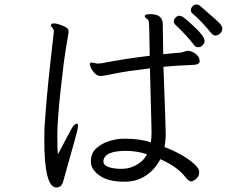

<svg xmlns="http://www.w3.org/2000/svg" viewBox="-20 -815 1040 854"><path d="M969 -688Q969 -695 961.5 -706Q954 -717 870 -789Q863 -795 853.5 -795Q844 -795 836.5 -787Q829 -779 829 -770Q829 -761 836 -755Q875 -723 921 -666Q929 -657 937 -657Q945 -657 951 -660Q969 -671 969 -688ZM707 -518Q770 -524 832 -526Q868 -526 868 -542V-546Q866 -563 851.5 -574.5Q837 -586 819 -589Q810 -589 802 -586Q794 -583 785 -581Q766 -580 746.5 -578Q727 -576 706 -574Q704 -680 704 -707Q704 -752 650 -752Q625 -752 624 -745V-744Q624 -737 632 -732.5Q640 -728 642 -718Q644 -708 646 -567Q537 -554 434 -534L413 -532L389 -537Q379 -537 379 -529Q379 -528 384 -515Q389 -502 401 -489.5Q413 -477 426.5 -477Q440 -477 489 -487.5Q538 -498 647 -511L654 -236V-223Q654 -203 651 -182Q601 -198 541 -198H529Q501 -198 467.5 -188Q434 -178 409.5 -156.5Q385 -135 384 -99V-98Q384 -61 423 -34Q462 -7 528 -7H543Q592 -9 631 -35.5Q670 -62 693 -107Q770 -73 804 -28Q819 -8 831 -8Q833 -8 841.5 -12Q850 -16 858 -25Q866 -34 866 -50.5Q866 -67 840 -89Q794 -129 712 -161Q717 -196 717 -209V-228Q717 -248 707 -518ZM874 -608Q890 -619 890 -631.5Q890 -644 878.5 -659Q867 -674 850 -690.5Q833 -707 817.5 -720.5Q802 -734 793.5 -739.5Q785 -745 777 -745Q769 -745 761 -737Q753 -729 753 -720.5Q753 -712 759 -706Q813 -655 842 -616Q850 -605 859 -605Q868 -605 874 -608ZM206 -703Q206 -699 210 -695Q214 -691 217 -685.5Q220 -680 219.5 -674.5Q219 -669 203 -527Q187 -385 178 -248L177 -193Q177 19 231 19Q240 19 248.5 13.5Q257 8 262.5 -13Q268 -34 294.5 -127.5Q321 -221 324 -235Q327 -249 327 -257Q327 -265 322 -265Q317 -265 309.5 -258.5Q302 -252 276 -201.5Q250 -151 237 -128Q235 -152 235 -215.5Q235 -279 249.5 -413.5Q264 -548 274.5 -607.5Q285 -667 285 -673.5Q285 -680 284 -682Q280 -695 244 -706Q230 -711 219.5 -711Q209 -711 206 -703ZM634 -129Q617 -95 576 -76Q552 -64 519 -64Q486 -64 463 -72Q440 -80 440 -97V-99Q444 -144 541 -144Q587 -144 634 -129Z"/></svg>

Font: LXGW WenKai Mono TC
Style: Regular
Weight: 400
Designer: LXGW / Fontworks Inc.
Foundry: LXGW / Fontworks Inc.
Version: Version 1.330